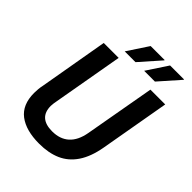

<svg xmlns="http://www.w3.org/2000/svg" viewBox="-244 -1002 1146 1146"><g transform="rotate(45 328.5 -429.5)"><path d="M290 12Q179 12 117 -35Q55 -82 55 -181Q55 -196 56.5 -213.5Q58 -231 62 -249L138 -686H264L186 -243Q184 -233 182 -220Q180 -207 180 -197Q180 -146 208.5 -120.5Q237 -95 293 -95Q359 -95 399.5 -131.5Q440 -168 453 -241L532 -686H657L579 -242Q563 -153 525 -96.5Q487 -40 428.5 -14Q370 12 290 12ZM426 -739 513 -871H631V-868L517 -739ZM262 -739 349 -871H467V-868L353 -739Z"/></g></svg>

Font: Archivo SemiCondensed SemiBold
Style: Italic
Weight: 600
Width: 4
Italic angle: -10°
Designer: Hector Gatti
Foundry: Omnibus-Type
Version: Version 2.001